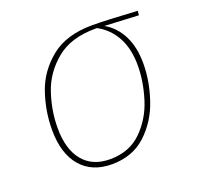

<svg xmlns="http://www.w3.org/2000/svg" viewBox="-100 -634 769 750"><g transform="rotate(-20 284.0 -258.5)"><path d="M69 -196Q69 -274 94.5 -348.5Q120 -423 184 -475Q248 -527 356 -527Q412 -527 543 -519L541 -501L400 -508Q444 -483 468.5 -435Q493 -387 493 -319Q493 -246 467.5 -170Q442 -94 386 -42Q330 10 244 10Q161 10 115 -44Q69 -98 69 -196ZM470 -319Q470 -389 443.5 -437Q417 -485 370 -510H362Q261 -510 200.5 -460Q140 -410 116 -339Q92 -268 92 -195Q92 -107 131.5 -59Q171 -11 244 -11Q324 -11 375 -61Q426 -111 448 -182Q470 -253 470 -319Z"/></g></svg>

Font: FiraGO Thin
Style: Italic
Weight: 100
Italic angle: -8°
Designer: bBox Type GmbH
Foundry: bBox Type GmbH
Version: Version 1.001